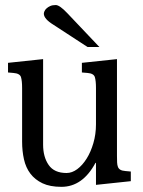

<svg xmlns="http://www.w3.org/2000/svg" viewBox="-20 -723 567 759"><path d="M442.4 -106.4Q442.4 -91.8 442.9 -81.1Q443.4 -70.3 446.3 -63Q449.2 -55.7 456.1 -51.8Q462.9 -47.9 475.6 -46.9L497.1 -44.9V-6.8L359.4 7.8V-79.1H357.4Q306.6 15.6 222.7 15.6Q177.7 15.6 147.9 1.5Q118.2 -12.7 100.1 -36.6Q82 -60.5 74.7 -93.3Q67.4 -126 67.4 -163.1V-375Q67.4 -403.3 63 -418Q58.6 -432.6 33.2 -434.6L11.7 -436.5V-474.6L150.4 -489.3V-151.4Q150.4 -102.5 172.4 -70.8Q194.3 -39.1 243.2 -39.1Q264.6 -39.1 285.2 -54.2Q305.7 -69.3 322.3 -95.7Q338.9 -122.1 349.1 -157.2Q359.4 -192.4 359.4 -231.4V-375Q359.4 -403.3 355 -418Q350.6 -432.6 326.2 -434.6L303.7 -436.5V-474.6L442.4 -489.3ZM326.2 -537.1 191.4 -625Q153.3 -648.4 153.3 -668.9Q153.3 -672.9 155.8 -678.7Q158.2 -684.6 164.1 -689.9Q169.9 -695.3 178.7 -699.2Q187.5 -703.1 200.2 -703.1Q215.8 -703.1 246.1 -670.9L373 -537.1Z"/></svg>

Font: Subtext
Style: Regular
Weight: 400
Designer: Christopher J. Fynn
Foundry: Christopher J. Fynn for DDC
Version: Version 1.000 preliminary